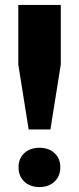

<svg xmlns="http://www.w3.org/2000/svg" viewBox="-20 -749 319 777"><path d="M96 -225 54 -488V-729H226V-488L184 -225ZM140 8Q102 8 78.5 -14Q55 -36 55 -72Q55 -108 78.5 -129.5Q102 -151 140 -151Q177 -151 200.5 -129.5Q224 -108 224 -72Q224 -36 200.5 -14Q177 8 140 8Z"/></svg>

Font: Mona Sans ExtraLight ExtraBold
Style: Regular
Weight: 800
Version: Version 2.000